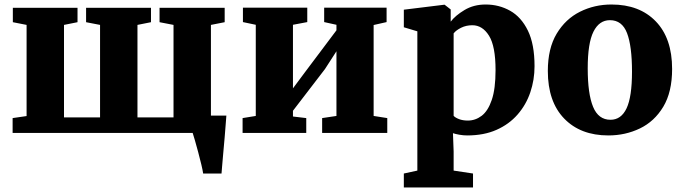

<svg xmlns="http://www.w3.org/2000/svg" viewBox="-20 -590 3028 852"><path d="M36 0V-66L98 -75V-479.5L37 -491.5V-555.5H324V-491.5L264 -479.5V-69H424V-479.5L362 -491.5V-555.5H650V-491.5L590 -479.5V-69H750V-479.5L688 -491.5V-555.5H977V-491.5L916 -479.5V-77H984.5Q983.5 -64.5 981.5 -38.2Q979.5 -12 976.8 20.8Q974 53.5 971 85.8Q968 118 966 143.5Q964 169 963 180H881.5Q879.5 165.5 873.2 139.2Q867 113 859.2 84.2Q851.5 55.5 844.8 32.2Q838 9 835 0Z M1056.5 0V-66L1115 -75.5V-480L1058 -492V-556H1343.5V-492L1280 -480V-198L1332.5 -268.5L1473 -455.5V-480L1418.5 -492V-556H1695.5V-492L1638 -479V-75.5L1698.5 -66V0H1409.5V-66L1473 -75.5V-362.5L1422 -283.5L1280 -98.5V-73L1339 -66V0Z M2352 -296Q2352 -235.5 2333.2 -180.2Q2314.5 -125 2276.8 -81.8Q2239 -38.5 2183.2 -13.8Q2127.5 11 2053 11Q2036 11 2018 7.8Q2000 4.5 1990 1L1993 82V167L2079 180V242H1772V180L1832 167V-451L1772 -469V-547L1951 -569H1953L1980 -548V-494Q2000.5 -521 2041.2 -545.5Q2082 -570 2135 -570Q2194.5 -570 2243.8 -542.2Q2293 -514.5 2322.5 -454.2Q2352 -394 2352 -296ZM2076 -478Q2048.5 -478 2026 -466.8Q2003.5 -455.5 1993 -442V-76Q2000 -68 2016.8 -61.5Q2033.5 -55 2056 -55Q2089.5 -55 2117.5 -76.2Q2145.5 -97.5 2162.2 -146.5Q2179 -195.5 2179 -279Q2179 -385 2150 -431.5Q2121 -478 2076 -478Z M2411 -275Q2411 -375 2450.2 -440.5Q2489.5 -506 2553.8 -538Q2618 -570 2693.5 -570Q2818 -570 2890.2 -495Q2962.5 -420 2962.5 -284Q2962.5 -181.5 2923.2 -116.2Q2884 -51 2819.5 -20Q2755 11 2679.5 11Q2556 11 2483.5 -64Q2411 -139 2411 -275ZM2689 -58.5Q2736.5 -58.5 2760.5 -109.5Q2784.5 -160.5 2784.5 -272Q2784.5 -385.5 2762.5 -443Q2740.5 -500.5 2686.5 -500.5Q2639 -500.5 2613.5 -449.5Q2588 -398.5 2588 -287Q2588 -173.5 2611.8 -116Q2635.5 -58.5 2689 -58.5Z"/></svg>

Font: Merriweather Black
Style: Regular
Weight: 900
Designer: Eben Sorkin
Foundry: Eben Sorkin
Version: Version 2.200;gftools[0.9.31]